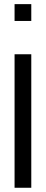

<svg xmlns="http://www.w3.org/2000/svg" viewBox="-20 -740 220 920"><path d="M129.9 159.7H49.8V-480H129.9ZM129.9 -639.6H49.8V-720.2H129.9Z"/></svg>

Font: W95FA
Style: Regular
Weight: 400
Designer: FontsArena.com
Foundry: Alina Sava
Version: Version 1.002;Fontself Maker 3.4.0